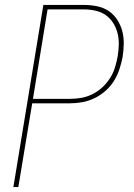

<svg xmlns="http://www.w3.org/2000/svg" viewBox="-20 -755 540 775"><path d="M34 0 155 -735H320Q347 -735 373 -729.5Q399 -724 419.5 -710Q440 -696 453.5 -675Q467 -654 473.5 -629.5Q480 -605 479.5 -578.5Q479 -552 475 -525Q470 -500 462 -475.5Q454 -451 440 -428.5Q426 -406 405.5 -388Q385 -370 361 -358.5Q337 -347 312 -342.5Q287 -338 262 -338H110L54 0ZM262 -356Q285 -356 308 -360Q331 -364 352.5 -374.5Q374 -385 392.5 -402Q411 -419 424 -439.5Q437 -460 444 -482.5Q451 -505 455 -528Q459 -552 459.5 -575.5Q460 -599 454.5 -621Q449 -643 437 -662Q425 -681 407.5 -693.5Q390 -706 367 -711.5Q344 -717 320 -717H172L113 -356Z"/></svg>

Font: Iosevka Thin Oblique
Style: Regular
Weight: 100
Italic angle: -9°
Monospace: yes
Designer: Belleve Invis
Foundry: Belleve Invis
Version: Version 32.5.0; ttfautohint (v1.8.4)